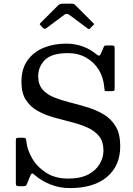

<svg xmlns="http://www.w3.org/2000/svg" viewBox="-20 -994 712 1030"><path d="M539.5 -523.5C540.2 -515.2 540.8 -510 541.5 -508C542.2 -506 547 -505 556 -505H578C584.3 -505 588.8 -505.6 591.2 -506.8C593.8 -507.9 595 -511.7 595 -518V-733.5C595 -740.2 594.2 -744.6 592.8 -746.8C591.2 -748.9 587.3 -750 581 -750H549C543 -750 539.2 -748 537.5 -744L522 -708.5C518.3 -699.5 514.5 -695.2 510.5 -695.5C506.5 -695.8 501.7 -698.5 496 -703.5C476 -720.8 452.1 -734.6 424.2 -744.8C396.4 -754.9 366.7 -760 335 -760C291.3 -760 251.3 -752.7 215 -738C178.7 -723.3 149.6 -700.8 127.8 -670.5C105.9 -640.2 95 -601.7 95 -555C95 -515 102.9 -482.7 118.8 -458C134.6 -433.3 155.6 -413.8 181.8 -399.2C207.9 -384.8 236.7 -373.1 268 -364.2C299.3 -355.4 330.7 -347.1 362 -339.2C393.3 -331.4 422.1 -321.8 448.2 -310.2C474.4 -298.8 495.4 -283.2 511.2 -263.8C527.1 -244.2 535 -218 535 -185C535 -162 528.6 -139 515.8 -116C502.9 -93 482.6 -73.9 454.8 -58.8C426.9 -43.6 390.3 -36 345 -36C299.7 -36 260.8 -46.2 228.5 -66.8C196.2 -87.2 170.9 -113 152.8 -144C134.6 -175 124 -206.3 121 -238C120.7 -243.7 119.6 -247.9 117.8 -250.8C115.9 -253.6 111.7 -255 105 -255H84C77 -255 72.1 -254.4 69.2 -253.2C66.4 -252.1 65 -248 65 -241V-12C65 -4.7 66.2 0 68.8 2C71.2 4 76.3 5 84 5H99.5C109.2 5 115.2 4.3 117.8 3C120.2 1.7 122.8 -2.3 125.5 -9L141 -47.5C145 -57.5 148.5 -62.8 151.5 -63.5C154.5 -64.2 159.7 -61.2 167 -54.5C189.7 -34.5 217.2 -17.9 249.8 -4.8C282.2 8.4 317.3 15 355 15C440.7 15 507.1 -5 554.2 -45C601.4 -85 625 -140 625 -210C625 -253 617.1 -287.9 601.2 -314.8C585.4 -341.6 564.4 -363 538.2 -379C512.1 -395 483.3 -407.8 452 -417.5C420.7 -427.2 389.3 -435.9 358 -443.8C326.7 -451.6 297.9 -460.7 271.8 -471C245.6 -481.3 224.6 -495.4 208.8 -513.2C192.9 -531.1 185 -555 185 -585C185 -619.7 197.2 -649 221.5 -673C245.8 -697 287 -709 345 -709C381 -709 413.2 -701.1 441.5 -685.2C469.8 -669.4 492.6 -647.6 509.8 -619.8C526.9 -591.9 536.8 -559.8 539.5 -523.5ZM209.5 -845C215.8 -838.7 221.8 -837.7 227.5 -842L326 -915.5C334 -921.5 342.3 -921.3 351 -915L448.5 -842.5C452.8 -839.5 455.7 -837.9 457 -837.8C458.3 -837.6 460.8 -839.3 464.5 -843L481 -859.5C483.7 -862.2 484.9 -864 484.8 -865C484.6 -866 483.2 -867.7 480.5 -870L384.5 -966C381.5 -969 378.6 -971.2 375.8 -972.5C372.9 -973.8 368.2 -974.5 361.5 -974.5H319C307 -974.5 298.2 -971.7 292.5 -966L198.5 -872C194.8 -868.3 193 -865.8 193 -864.5C193 -863.2 194.8 -860.7 198.5 -857Z"/></svg>

Font: Besley*
Style: Regular
Weight: 400
Designer: Owen Earl
Foundry: indestructible type*
Version: Version 3.000; ttfautohint (v1.8.3)